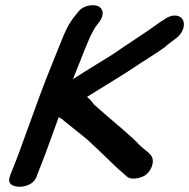

<svg xmlns="http://www.w3.org/2000/svg" viewBox="-20 -651 720 731"><path d="M452.6 11.9 463.6 21.7C477.7 34.1 510.1 29.1 529.6 18.2C556.1 3.5 572.9 -39.6 553.5 -61.3C545.1 -70.6 539.6 -75.2 527.3 -84.6L508.4 -101.3C502.3 -106.8 497.2 -113.8 490.3 -120.1C441.6 -164.6 387.9 -208.2 338.4 -252.7C335.7 -256.2 326.6 -270.1 311.3 -282.3C376.6 -322.9 446.5 -364.3 512.6 -408.8C543.6 -429.7 574.8 -447.6 607 -471.1C609.6 -473 611 -474.2 614 -477.6C621.7 -483.9 630.2 -490.5 635.8 -494.4L649.7 -504.6C677.2 -524.7 687.5 -558.2 674.8 -577.6C662.3 -596.8 631 -597.3 603.3 -575.3C599.1 -572.7 592.8 -569.4 589 -566.6C531.6 -524.2 471.5 -487.6 407.2 -442.7C358.9 -413 307.2 -381.7 257.7 -349.8C266.5 -371.7 276.1 -395.1 285.3 -418.4C308.2 -476.2 329 -533.3 353 -561C378.7 -590.6 375.3 -618.2 352.2 -628C336.1 -634.8 298.8 -632 279.4 -607.8L271.2 -597.6C240.4 -562.6 225.5 -525 209.1 -483.8C183.3 -418.9 155.5 -353.1 130.4 -284L48.1 -58C40.7 -37.7 29.8 -13.1 21.7 9L17.4 21C5.3 54.3 37.9 60 54.2 60C70.4 60 107.3 54.3 119.4 21L123.7 9C130 -8.2 141.1 -33.1 150.1 -58L203.8 -205.5C205.8 -203.6 209.8 -200.7 213.6 -198.9C220.8 -195.8 218.5 -195.1 224.4 -190.3C255.3 -164.8 283.9 -143.5 314.7 -117.4L344.6 -89.5C370.3 -65.6 395.4 -40.7 419.3 -17.8C432.1 -4.7 445 3.6 452.6 11.9Z"/></svg>

Font: Take Off
Style: Hosehead
Weight: 400
Foundry: Cannot Into Space Fonts
Version: Version 0.89